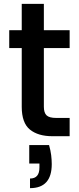

<svg xmlns="http://www.w3.org/2000/svg" viewBox="-20 -708 412 998"><path d="M235 46Q243 74 246 98.5Q249 123 249 145Q249 270 136 270V220Q185 220 185 163V142H132V46ZM93 -458H28V-551H93V-688H208V-551H342V-458H208V-153Q208 -122 222 -108.5Q236 -95 272 -95H342V0H252Q178 0 135.5 -34.5Q93 -69 93 -153Z"/></svg>

Font: SVN-Poppins Medium
Style: Regular
Weight: 500
Designer: Ninad Kale (Devanagari), Jonny Pinhorn (Latin)
Foundry: Indian Type Foundry
Version: Version 3.002 2017; ttfautohint (v1.8.3)